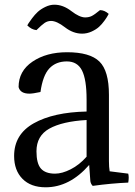

<svg xmlns="http://www.w3.org/2000/svg" viewBox="-20 -776 574 816"><path d="M135 -133Q135 -81 154 -59.5Q173 -38 214 -38Q244 -38 280.5 -56.5Q317 -75 348 -110V-266Q245 -260 190 -229.5Q135 -199 135 -133ZM348 -302V-353Q348 -438 328.5 -476.5Q309 -515 264 -515Q218 -515 190 -485.5Q162 -456 152 -385Q120 -378 105 -378Q66 -378 59 -406Q59 -474 118 -514Q177 -554 265 -554Q362 -554 402.5 -514.5Q443 -475 443 -373V-91Q443 -66 446 -48L525 -38Q529 -23 525 0Q454 3 374 14Q366 6 364 -6L359 -75Q276 20 174 20Q111 20 75.5 -16Q40 -52 40 -113Q40 -205 123.5 -252Q207 -299 348 -302ZM342 -702Q358 -702 370 -708Q382 -714 405 -733Q424 -733 442 -717Q440 -714 437 -708Q434 -702 423.5 -687.5Q413 -673 401 -662Q389 -651 369.5 -642Q350 -633 329 -633Q291 -633 256 -660Q221 -687 197 -687Q182 -687 169.5 -678.5Q157 -670 135 -648Q114 -650 96 -668Q98 -672 101.5 -677.5Q105 -683 116.5 -698.5Q128 -714 140.5 -725.5Q153 -737 172.5 -746.5Q192 -756 211 -756Q248 -756 283 -729Q318 -702 342 -702Z"/></svg>

Font: Adamina
Style: Regular
Weight: 400
Designer: Cyreal (www.cyreal.org)
Foundry: Alexei Vanyashin
Version: Version 1.013